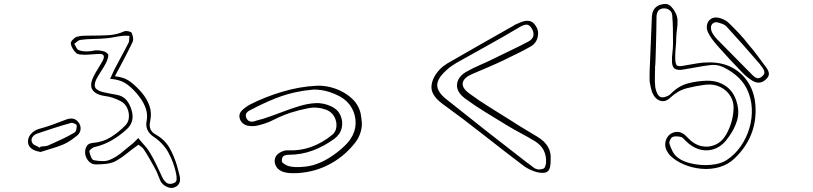

<svg xmlns="http://www.w3.org/2000/svg" viewBox="-20 -812 4040 954"><path d="M551 -433Q597 -429 628 -405.5Q659 -382 685 -351Q711 -320 723 -285Q735 -250 726 -209Q716 -164 753 -144Q799 -118 822 -77.5Q845 -37 859 10Q862 20 864.5 30.5Q867 41 870 51Q886 104 847 119Q830 126 808.5 116Q787 106 777 87Q770 71 764 55Q758 39 750 25Q737 1 723.5 -22.5Q710 -46 695 -69Q690 -77 681.5 -83Q673 -89 668 -93Q637 -71 609 -48.5Q581 -26 550 -9Q529 0 503.5 2.5Q478 5 454 5Q431 4 416 -16.5Q401 -37 403 -61Q405 -78 413 -89Q421 -100 442 -102Q492 -106 531.5 -131Q571 -156 604 -190Q619 -206 620.5 -229.5Q622 -253 612 -275Q602 -297 582 -308Q542 -330 501 -335Q454 -342 439 -366.5Q424 -391 446 -434Q456 -454 468.5 -473.5Q481 -493 491 -512Q508 -547 469 -544Q451 -543 433 -541.5Q415 -540 397 -540Q387 -540 375.5 -541.5Q364 -543 358 -549Q348 -559 340.5 -571.5Q333 -584 332 -596Q331 -604 341.5 -615Q352 -626 361 -629Q378 -634 396 -634.5Q414 -635 432 -635Q475 -635 517 -637Q559 -639 599 -657Q606 -659 618.5 -656.5Q631 -654 634 -649Q639 -639 641 -626Q643 -613 639 -604Q623 -570 605.5 -536.5Q588 -503 570 -469Q566 -462 561.5 -453.5Q557 -445 551 -433ZM667 -126Q684 -105 700 -87.5Q716 -70 727 -50Q744 -21 758 8.5Q772 38 786 68Q794 85 806 95Q818 105 837 100Q857 95 857.5 80Q858 65 855 50Q843 -6 817 -53.5Q791 -101 741 -134Q722 -147 713 -166Q704 -185 708 -207Q715 -242 704.5 -272.5Q694 -303 674 -329Q648 -365 614 -391Q580 -417 527 -420Q538 -445 548 -466Q566 -501 584.5 -534.5Q603 -568 620 -602Q622 -609 622 -617.5Q622 -626 623 -634Q615 -634 607 -634.5Q599 -635 591 -634Q571 -632 551 -628Q531 -624 511 -622Q479 -619 446 -618.5Q413 -618 381 -614Q372 -613 364.5 -606.5Q357 -600 349 -594Q354 -587 358.5 -577Q363 -567 371 -563Q381 -559 394 -557.5Q407 -556 418 -557Q430 -557 443 -560Q456 -563 467 -562Q480 -561 493.5 -557.5Q507 -554 515 -545Q520 -540 516.5 -526Q513 -512 508 -502Q497 -480 483 -459Q469 -438 458 -417Q446 -390 453.5 -376.5Q461 -363 489 -355Q506 -351 524 -347.5Q542 -344 560 -341Q592 -335 609 -314Q626 -293 634 -264Q651 -207 609 -169Q575 -138 536.5 -115.5Q498 -93 453 -82Q444 -81 433.5 -72.5Q423 -64 424 -59Q426 -48 432 -33Q438 -18 446 -16Q466 -12 488.5 -11.5Q511 -11 528 -19Q556 -31 580 -50.5Q604 -70 627 -89Q637 -96 645.5 -104.5Q654 -113 667 -126ZM182 -57Q123 -66 119 -105Q118 -128 133 -145.5Q148 -163 172 -171Q206 -180 239.5 -192Q273 -204 306 -217Q326 -225 342 -222.5Q358 -220 370 -204Q381 -191 380.5 -172Q380 -153 364 -139Q348 -126 330.5 -114Q313 -102 294 -94Q267 -83 238.5 -74.5Q210 -66 182 -57ZM178 -78Q179 -80 179.5 -81Q180 -82 181 -83Q191 -85 202 -85.5Q213 -86 221 -90Q253 -104 286 -119.5Q319 -135 350 -153Q356 -156 359 -168Q362 -180 361 -190Q360 -194 349 -198.5Q338 -203 332 -201Q289 -189 247 -175.5Q205 -162 164 -148Q150 -143 141.5 -131Q133 -119 139 -105Q143 -95 155.5 -89.5Q168 -84 178 -78Z M1778 -202Q1779 -177 1770.5 -151.5Q1762 -126 1747 -106Q1698 -42 1629.5 -2.5Q1561 37 1482 46Q1461 49 1431.5 48.5Q1402 48 1382 40Q1359 30 1350.5 12Q1342 -6 1346 -22Q1350 -42 1370 -53.5Q1390 -65 1406 -65Q1471 -62 1527.5 -82.5Q1584 -103 1633 -144Q1649 -158 1651.5 -182.5Q1654 -207 1642 -230.5Q1630 -254 1603 -266Q1557 -283 1512.5 -274.5Q1468 -266 1424 -252Q1396 -243 1369.5 -231Q1343 -219 1317 -206Q1292 -196 1263.5 -189Q1235 -182 1209 -188Q1192 -192 1181 -205Q1170 -218 1169.5 -234Q1169 -250 1182 -263Q1198 -279 1221 -292Q1295 -330 1382 -356Q1469 -382 1553 -386Q1600 -388 1646.5 -371.5Q1693 -355 1727.5 -323.5Q1762 -292 1772 -248Q1774 -238 1775.5 -225Q1777 -212 1778 -202ZM1539 -367Q1523 -365 1507.5 -363.5Q1492 -362 1477 -359Q1410 -348 1347 -322.5Q1284 -297 1224 -265Q1212 -260 1205 -250.5Q1198 -241 1204 -226Q1215 -202 1243 -209Q1257 -214 1271.5 -217.5Q1286 -221 1300 -226Q1342 -240 1383.5 -256Q1425 -272 1468 -285Q1507 -297 1546 -299.5Q1585 -302 1625 -284Q1658 -269 1671.5 -239Q1685 -209 1678 -177Q1671 -145 1642 -123Q1592 -86 1535 -64.5Q1478 -43 1415 -43Q1403 -43 1393 -39Q1383 -35 1381 -21Q1378 -8 1386.5 -1.5Q1395 5 1405 10Q1422 17 1446.5 18Q1471 19 1496 16Q1521 13 1538 8Q1580 -5 1617 -28.5Q1654 -52 1682 -77.5Q1710 -103 1722 -122Q1746 -158 1747 -198Q1748 -238 1729 -273.5Q1710 -309 1672 -331Q1641 -348 1608 -357.5Q1575 -367 1539 -367Z M2716 -19Q2717 25 2702.5 38.5Q2688 52 2650 44Q2634 40 2617.5 32.5Q2601 25 2587 16Q2484 -62 2382.5 -142Q2281 -222 2176 -298Q2120 -340 2124 -385Q2128 -430 2169 -471Q2177 -479 2185.5 -485Q2194 -491 2203 -497Q2285 -544 2367 -591Q2449 -638 2531 -684Q2536 -688 2542 -690.5Q2548 -693 2555 -696Q2617 -727 2642 -683Q2659 -658 2651.5 -627Q2644 -596 2615 -580Q2582 -561 2548.5 -545Q2515 -529 2481 -512Q2443 -494 2404.5 -477.5Q2366 -461 2328 -445Q2285 -427 2279.5 -401.5Q2274 -376 2310 -349Q2360 -312 2413.5 -279Q2467 -246 2519 -213Q2551 -192 2584.5 -172Q2618 -152 2651 -132Q2722 -89 2716 -19ZM2674 28Q2685 26 2688.5 16Q2692 6 2693 -1Q2698 -72 2640 -109Q2606 -130 2571 -148.5Q2536 -167 2501 -188Q2447 -221 2393 -254Q2339 -287 2289 -324Q2247 -356 2251 -394Q2255 -432 2300 -457Q2332 -475 2366 -489.5Q2400 -504 2432 -520Q2476 -542 2520.5 -563Q2565 -584 2608 -607Q2628 -619 2630.5 -636Q2633 -653 2622 -671Q2610 -690 2596 -689.5Q2582 -689 2563 -678Q2486 -632 2406.5 -588Q2327 -544 2247 -499Q2234 -491 2221 -482Q2208 -473 2197 -462Q2152 -422 2152.5 -388Q2153 -354 2199 -318Q2298 -239 2397 -161Q2496 -83 2596 -6Q2611 4 2630 19.5Q2649 35 2674 28Z M3208 -460Q3211 -527 3213.5 -594.5Q3216 -662 3219 -729Q3222 -782 3272 -791Q3296 -796 3310 -783.5Q3324 -771 3334 -753Q3346 -732 3346.5 -710.5Q3347 -689 3344 -667.5Q3341 -646 3340 -625Q3340 -600 3337.5 -576Q3335 -552 3335 -527Q3335 -493 3344 -486.5Q3353 -480 3385 -487Q3414 -492 3443 -497Q3472 -502 3501 -502Q3568 -503 3619 -475.5Q3670 -448 3700.5 -397.5Q3731 -347 3734 -280Q3741 -132 3631 -26Q3598 6 3554 18.5Q3510 31 3464 26.5Q3418 22 3378 5Q3338 -12 3311 -38Q3296 -54 3289 -72.5Q3282 -91 3288 -113Q3298 -144 3326 -153.5Q3354 -163 3380 -144Q3385 -140 3390 -135Q3395 -130 3400 -125Q3429 -94 3465 -86Q3501 -78 3534.5 -93Q3568 -108 3589 -145Q3619 -199 3624 -258Q3629 -300 3611 -331.5Q3593 -363 3559.5 -379.5Q3526 -396 3484 -391Q3438 -385 3394 -374Q3350 -363 3312 -328Q3287 -303 3260.5 -311.5Q3234 -320 3220 -354Q3216 -367 3213 -380Q3210 -393 3208 -406Q3207 -420 3207.5 -433.5Q3208 -447 3208 -460ZM3235 -483Q3235 -457 3234 -430.5Q3233 -404 3236 -378Q3238 -365 3244.5 -350Q3251 -335 3262 -330Q3271 -326 3288 -331.5Q3305 -337 3313 -346Q3351 -385 3397.5 -397.5Q3444 -410 3495 -411Q3549 -411 3588 -383Q3627 -355 3641 -303Q3655 -255 3642 -212.5Q3629 -170 3601 -132Q3574 -91 3537 -75Q3500 -59 3460.5 -68.5Q3421 -78 3386 -113Q3381 -118 3375 -124.5Q3369 -131 3361 -132Q3352 -134 3340.5 -134.5Q3329 -135 3321 -131Q3314 -127 3309 -115.5Q3304 -104 3307 -96Q3312 -79 3321 -61.5Q3330 -44 3343 -33Q3363 -15 3395.5 -5Q3428 5 3464.5 7.5Q3501 10 3534.5 4Q3568 -2 3591 -17Q3631 -43 3660 -84.5Q3689 -126 3703.5 -175Q3718 -224 3715.5 -274.5Q3713 -325 3691 -370Q3669 -415 3624 -448Q3597 -468 3568.5 -480.5Q3540 -493 3505 -488Q3472 -484 3438.5 -477.5Q3405 -471 3372 -466Q3346 -462 3333 -470.5Q3320 -479 3319 -504Q3318 -527 3321 -550Q3324 -573 3324 -595Q3324 -631 3323.5 -666.5Q3323 -702 3320 -737Q3318 -754 3305 -763Q3292 -772 3273 -770Q3255 -767 3248.5 -755Q3242 -743 3242 -726Q3242 -696 3241 -654.5Q3240 -613 3239 -574Q3238 -535 3237 -509Q3236 -483 3235 -483ZM3554 -723Q3563 -721 3577 -714.5Q3591 -708 3601 -698Q3627 -673 3652 -646.5Q3677 -620 3699 -591Q3722 -565 3742.5 -537Q3763 -509 3784 -481Q3795 -468 3799.5 -452.5Q3804 -437 3790 -422Q3759 -388 3720 -410Q3691 -428 3670 -450Q3639 -482 3608.5 -514.5Q3578 -547 3549 -580Q3534 -597 3520.5 -614.5Q3507 -632 3498 -651Q3489 -670 3493 -689Q3497 -708 3513 -718.5Q3529 -729 3554 -723ZM3514 -662Q3516 -653 3523.5 -641.5Q3531 -630 3541 -619Q3582 -577 3623 -536Q3664 -495 3705 -453Q3713 -445 3722 -436Q3731 -427 3741.5 -424Q3752 -421 3765 -431Q3779 -442 3778 -453Q3777 -464 3769.5 -474.5Q3762 -485 3755 -494Q3715 -541 3673.5 -587.5Q3632 -634 3590 -680Q3583 -688 3571.5 -692.5Q3560 -697 3549 -700Q3532 -705 3520.5 -694.5Q3509 -684 3514 -662Z"/></svg>

Font: Shizuru
Style: Regular
Weight: 400
Version: Version 1.000